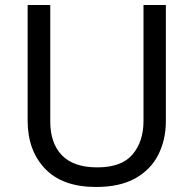

<svg xmlns="http://www.w3.org/2000/svg" viewBox="-20 -734 771 764"><path d="M640 -252Q640 -178 610 -118.5Q580 -59 518.5 -24.5Q457 10 362 10Q229 10 159.5 -62.5Q90 -135 90 -254V-714H180V-251Q180 -164 226.5 -116Q273 -68 367 -68Q464 -68 507.5 -119.5Q551 -171 551 -252V-714H640Z"/></svg>

Font: Noto Sans Tifinagh Air
Style: Regular
Weight: 400
Designer: JamraPatel
Foundry: JamraPatel LLC
Version: Version 2.006; ttfautohint (v1.8.4.7-5d5b)